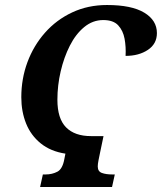

<svg xmlns="http://www.w3.org/2000/svg" viewBox="-20 -746 646 766"><path d="M140 0 151 -50H162Q188 -50 209 -61Q230 -72 237 -113L241 -133Q182 -142 142.5 -174Q103 -206 84 -253.5Q65 -301 65 -358Q65 -432 89.5 -498Q114 -564 159.5 -615.5Q205 -667 268 -696.5Q331 -726 407 -726Q505 -726 555.5 -695.5Q606 -665 606 -614Q606 -571 570 -547Q534 -523 481 -523Q483 -559 477 -591.5Q471 -624 451.5 -645Q432 -666 392 -666Q350 -666 316 -638Q282 -610 258.5 -563.5Q235 -517 222 -461Q209 -405 209 -348Q209 -273 243.5 -238Q278 -203 343 -203H393L379 -136Q376 -121 373 -106.5Q370 -92 370 -82Q370 -62 386.5 -56Q403 -50 428 -50H438L427 0Z"/></svg>

Font: Noto Serif ExtraCondensed
Style: Bold Italic
Weight: 700
Width: 2
Italic angle: -12°
Designer: Monotype Design Team
Foundry: Monotype Imaging Inc.
Version: Version 2.013; ttfautohint (v1.8.4.7-5d5b)